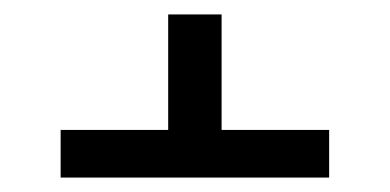

<svg xmlns="http://www.w3.org/2000/svg" viewBox="-20 -553 540 266"><path d="M436 -307H64V-373H213V-533H287V-373H436Z"/></svg>

Font: Moesevka
Style: Regular
Weight: 400
Monospace: yes
Designer: Belleve Invis
Foundry: Belleve Invis
Version: Version 32.5.0; ttfautohint (v1.8.4)